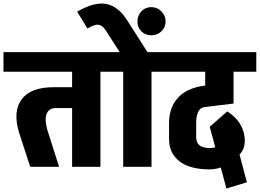

<svg xmlns="http://www.w3.org/2000/svg" viewBox="-45 -960 1495 1105"><path d="M64 -199Q28 -321 80.5 -389.5Q133 -458 262 -458H300L314 -338H276Q256 -338 243 -329.5Q230 -321 223.5 -305Q217 -289 218 -266Q219 -243 227 -214ZM129 0 64 -199 227 -214 295 0ZM299 -338V-458H374V-338ZM-25 -547V-660H425V-547ZM370 0V-645H533V0ZM280 -547V-660H624V-547Z M664 0V-645H827V0ZM574 -547V-660H918V-547ZM644 -660 563 -786 685 -846 804 -660ZM563 -786Q547 -812 524 -817Q501 -822 458 -796L399 -893Q501 -951 568 -937Q635 -923 685 -846ZM826 -757Q791 -757 768.5 -779.5Q746 -802 746 -837Q746 -870 768.5 -894.5Q791 -919 826 -919Q860 -919 884 -894.5Q908 -870 908 -837Q908 -802 884 -779.5Q860 -757 826 -757Z M868 -547V-660H1430V-547ZM1163 15Q1048 15 988 -31.5Q928 -78 928 -160L1084 -170Q1084 -151 1092 -137Q1100 -123 1117.5 -115.5Q1135 -108 1163 -108ZM928 -159V-253H1084V-169ZM928 -252Q928 -341 979.5 -397.5Q1031 -454 1132 -467V-344Q1105 -339 1094.5 -314.5Q1084 -290 1084 -252ZM1132 -344V-467L1299 -487V-364ZM1136 -447V-630H1299V-447ZM1357 -199Q1376 -127 1343 -81.5Q1310 -36 1221 -12L1196 -106Q1218 -112 1223 -126.5Q1228 -141 1222 -163ZM1263 -319Q1337 -272 1357 -199L1222 -163Q1214 -193 1172 -232ZM1263 -319 1318 -114 1202 -83 1162 -230ZM1258 125 1171 -200 1293 -223 1376 89ZM1161 15V-108Q1184 -108 1206.5 -116Q1229 -124 1251 -138V-5Q1223 6 1202 10.5Q1181 15 1161 15Z"/></svg>

Font: Akshar Light
Style: Regular
Weight: 300
Designer: Tall Chai
Foundry: Tall Chai
Version: Version 1.100